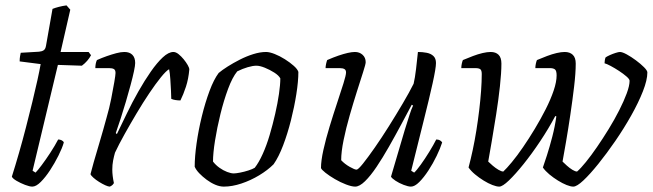

<svg xmlns="http://www.w3.org/2000/svg" viewBox="-20 -693 2426 713"><path d="M100 0Q90 0 73 -6.5Q56 -13 41.5 -21.5Q27 -30 24 -37Q37 -78 50.5 -125Q64 -172 76.5 -220.5Q89 -269 100 -314Q111 -359 119 -395.5Q127 -432 131 -455L53 -465Q53 -476 54.5 -484.5Q56 -493 57 -497L125 -501Q136 -502 142.5 -506.5Q149 -511 151 -524L175 -660Q185 -664 198.5 -667.5Q212 -671 227 -673L241 -657L205 -500H309L318 -488Q313 -478 304 -467.5Q295 -457 284 -449L195 -452L101 -59L112 -52Q120 -60 135 -80Q150 -100 167 -126Q184 -152 196 -175Q203 -175 209 -172Q215 -169 217 -164Q211 -143 197 -115Q183 -87 166 -61Q149 -35 131.5 -17.5Q114 0 100 0Z M388 0Q382 0 371 -5Q360 -10 348 -17.5Q336 -25 327 -33Q318 -41 316 -46Q319 -59 328 -90.5Q337 -122 350 -165.5Q363 -209 376 -257Q386 -291 393 -326.5Q400 -362 404.5 -388.5Q409 -415 409 -422Q409 -433 403 -436.5Q397 -440 386 -440H334Q334 -448 335.5 -456Q337 -464 340 -470Q358 -478 376.5 -484.5Q395 -491 412 -495.5Q429 -500 442 -500Q461 -500 471.5 -489.5Q482 -479 482 -459Q482 -450 477.5 -428.5Q473 -407 465 -377.5Q457 -348 447.5 -315.5Q438 -283 428 -252.5Q418 -222 410 -199L414 -195Q431 -230 451 -271.5Q471 -313 494 -353.5Q517 -394 540 -427Q563 -460 584.5 -480Q606 -500 624 -500Q633 -500 643 -492Q653 -484 662 -473Q671 -462 677 -451.5Q683 -441 683 -435Q680 -400 670.5 -371Q661 -342 650 -320Q641 -320 631.5 -321.5Q622 -323 616 -326Q616 -335 615 -355.5Q614 -376 612.5 -399Q611 -422 608 -436Q597 -430 577.5 -406Q558 -382 534.5 -347Q511 -312 487.5 -272.5Q464 -233 442.5 -194.5Q421 -156 407 -126Q403 -112 400 -96.5Q397 -81 397 -63Q397 -52 398.5 -39.5Q400 -27 403 -13Q401 -10 398.5 -7Q396 -4 388 0Z M811 0Q796 0 779.5 -7Q763 -14 747.5 -25.5Q732 -37 720 -49.5Q708 -62 703 -74Q703 -111 710 -160.5Q717 -210 729.5 -261Q742 -312 758 -355Q774 -398 792 -422Q805 -433 825.5 -446Q846 -459 870.5 -471.5Q895 -484 920.5 -492Q946 -500 968 -500Q981 -500 1000 -492.5Q1019 -485 1038 -473Q1057 -461 1071 -448.5Q1085 -436 1088 -426Q1088 -391 1080.5 -343.5Q1073 -296 1060.5 -246.5Q1048 -197 1031.5 -153.5Q1015 -110 996 -83Q974 -61 942.5 -42Q911 -23 876.5 -11.5Q842 0 811 0ZM848 -49Q856 -49 871.5 -52Q887 -55 902.5 -60Q918 -65 926 -70Q941 -89 955.5 -121Q970 -153 981.5 -192Q993 -231 1002 -270.5Q1011 -310 1016 -344.5Q1021 -379 1021 -402Q1015 -413 998.5 -423.5Q982 -434 963.5 -441.5Q945 -449 932 -449Q919 -449 900 -443.5Q881 -438 861 -428Q843 -406 827 -363Q811 -320 798.5 -269Q786 -218 778.5 -171Q771 -124 771 -93Q781 -80 795 -70Q809 -60 823.5 -54.5Q838 -49 848 -49Z M1299 0Q1286 0 1265 -8Q1244 -16 1223.5 -28Q1203 -40 1188.5 -51.5Q1174 -63 1172 -69Q1172 -96 1181 -136.5Q1190 -177 1204 -223Q1218 -269 1232 -311Q1246 -353 1255.5 -383.5Q1265 -414 1265 -424Q1265 -433 1259 -436.5Q1253 -440 1242 -440H1189Q1189 -447 1191 -456Q1193 -465 1195 -470Q1218 -480 1237 -486.5Q1256 -493 1271.5 -496.5Q1287 -500 1298 -500Q1315 -500 1326.5 -489.5Q1338 -479 1338 -462Q1338 -455 1328.5 -425.5Q1319 -396 1305.5 -353.5Q1292 -311 1278.5 -264Q1265 -217 1256 -173Q1247 -129 1247 -98Q1260 -84 1278.5 -73.5Q1297 -63 1304 -63Q1310 -63 1328 -85.5Q1346 -108 1371.5 -144.5Q1397 -181 1424 -224Q1451 -267 1475.5 -308.5Q1500 -350 1516 -382Q1521 -403 1525 -436.5Q1529 -470 1532 -500Q1549 -500 1564.5 -497Q1580 -494 1589.5 -485Q1599 -476 1599 -459Q1599 -440 1586.5 -383.5Q1574 -327 1553 -243.5Q1532 -160 1507 -59L1518 -52Q1527 -60 1542.5 -81.5Q1558 -103 1574 -129Q1590 -155 1600 -175Q1608 -175 1613.5 -172Q1619 -169 1622 -164Q1615 -142 1601.5 -114Q1588 -86 1571 -60Q1554 -34 1537 -17Q1520 0 1506 0Q1496 0 1479 -6.5Q1462 -13 1448.5 -22Q1435 -31 1432 -37L1483 -210Q1493 -242 1500.5 -265.5Q1508 -289 1514 -301L1509 -304Q1491 -270 1469 -229Q1447 -188 1424 -147.5Q1401 -107 1378.5 -73.5Q1356 -40 1335.5 -20Q1315 0 1299 0Z M1834 0Q1824 0 1808.5 -6Q1793 -12 1776 -22.5Q1759 -33 1744 -45.5Q1729 -58 1720 -71Q1728 -101 1735.5 -136Q1743 -171 1749 -208.5Q1755 -246 1759.5 -283.5Q1764 -321 1766.5 -355.5Q1769 -390 1769 -418Q1769 -432 1763.5 -436Q1758 -440 1746 -440H1693Q1693 -448 1695 -457Q1697 -466 1699 -470Q1718 -478 1736.5 -485Q1755 -492 1772 -496Q1789 -500 1802 -500Q1821 -500 1831.5 -489.5Q1842 -479 1842 -457Q1842 -423 1836.5 -372.5Q1831 -322 1822.5 -268Q1814 -214 1806 -167.5Q1798 -121 1793 -93Q1799 -87 1809.5 -78Q1820 -69 1831 -62.5Q1842 -56 1849 -56Q1861 -67 1880.5 -90.5Q1900 -114 1922 -146Q1944 -178 1966 -214.5Q1988 -251 2006.5 -287.5Q2025 -324 2036 -356.5Q2047 -389 2047 -413Q2047 -431 2040.5 -435.5Q2034 -440 2023 -440H1968Q1968 -448 1970 -457Q1972 -466 1974 -470Q1993 -478 2011.5 -485Q2030 -492 2047 -496Q2064 -500 2077 -500Q2096 -500 2107 -489.5Q2118 -479 2118 -457Q2118 -422 2112 -371.5Q2106 -321 2098 -267Q2090 -213 2082 -166.5Q2074 -120 2069 -93Q2075 -87 2085 -78Q2095 -69 2105.5 -62.5Q2116 -56 2123 -56Q2136 -67 2155.5 -91Q2175 -115 2197 -147Q2219 -179 2240.5 -214Q2262 -249 2279.5 -283.5Q2297 -318 2307.5 -346.5Q2318 -375 2318 -393Q2318 -399 2306.5 -409Q2295 -419 2279 -429.5Q2263 -440 2248 -448Q2233 -456 2225 -458Q2225 -462 2226 -469Q2227 -476 2229 -480Q2235 -484 2245 -488.5Q2255 -493 2266 -496.5Q2277 -500 2282 -500Q2291 -500 2307.5 -491Q2324 -482 2341.5 -469Q2359 -456 2371.5 -443.5Q2384 -431 2384 -424Q2384 -396 2367.5 -354Q2351 -312 2324 -264Q2297 -216 2265 -169.5Q2233 -123 2202 -84.5Q2171 -46 2146.5 -23Q2122 0 2109 0Q2099 0 2084 -6Q2069 -12 2052 -22.5Q2035 -33 2020 -45.5Q2005 -58 1996 -71Q2001 -85 2011 -116Q2021 -147 2031 -185.5Q2041 -224 2046 -261L2042 -262Q2017 -215 1986 -168.5Q1955 -122 1924.5 -84Q1894 -46 1870 -23Q1846 0 1834 0Z"/></svg>

Font: Texturina Medium 12pt Thin
Style: Italic
Weight: 250
Italic angle: -11°
Version: Version 1.002